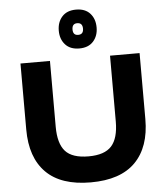

<svg xmlns="http://www.w3.org/2000/svg" viewBox="-70 -1193 1096 1264"><g transform="rotate(-5 478.5 -561.0)"><path d="M515.1 -1002.9Q515.1 -1042 480 -1042Q445.8 -1042 445.8 -1002.9Q445.8 -964.8 480 -964.8Q515.1 -964.8 515.1 -1002.9ZM872.1 -810.1V-374Q872.1 -189.5 773.7 -89.8Q675.3 9.8 479 9.8Q282.2 9.8 183.6 -89.4Q85 -188.5 85 -374V-810.1H279.8V-375Q279.8 -264.2 325.4 -213.1Q371.1 -162.1 479 -162.1Q585 -162.1 630.9 -213.4Q676.8 -264.6 676.8 -375V-810.1ZM605 -1002.9Q605 -947.3 572.5 -911.1Q540 -875 480 -875Q419.9 -875 387.5 -911.1Q355 -947.3 355 -1002.9Q355 -1059.6 387.5 -1095.7Q419.9 -1131.8 480 -1131.8Q540 -1131.8 572.5 -1095.9Q605 -1060.1 605 -1002.9Z"/></g></svg>

Font: Sinkin Sans 800 Black
Style: Regular
Weight: 900
Designer: Keith Bates
Foundry: K-Type
Version: Sinkin Sans (version 1.0)  by Keith Bates   •   © 2014   www